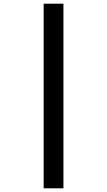

<svg xmlns="http://www.w3.org/2000/svg" viewBox="-20 -852 580 1038"><path d="M216 -832H323V166H216Z"/></svg>

Font: Noto Sans Devanagari
Style: Regular
Weight: 400
Designer: Jelle Bosma - Monotype Design Team
Foundry: Monotype Imaging Inc.
Version: Version 2.003